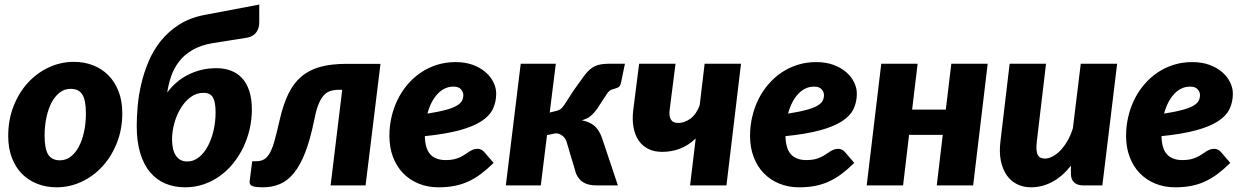

<svg xmlns="http://www.w3.org/2000/svg" viewBox="-20 -790 5302 818"><path d="M235 -107Q261 -107 281.5 -122.8Q302 -138.5 316.2 -165.8Q330.5 -193 338.2 -229.2Q346 -265.5 346 -306.5Q346 -363 330.8 -387.2Q315.5 -411.5 281 -411.5Q255 -411.5 234.5 -395.8Q214 -380 199.8 -353Q185.5 -326 177.8 -289.5Q170 -253 170 -212Q170 -156.5 185.2 -131.8Q200.5 -107 235 -107ZM221 8Q177.5 8 139.8 -6.5Q102 -21 74.2 -48.8Q46.5 -76.5 30.8 -117.2Q15 -158 15 -211Q15 -280 37.8 -337.8Q60.5 -395.5 99 -437.5Q137.5 -479.5 188.2 -503Q239 -526.5 295 -526.5Q338.5 -526.5 376 -512Q413.5 -497.5 441.2 -469.8Q469 -442 485 -401.2Q501 -360.5 501 -307.5Q501 -239.5 478.2 -181.8Q455.5 -124 417 -81.8Q378.5 -39.5 327.8 -15.8Q277 8 221 8Z M888 -606.5Q836 -598 800.8 -577.5Q765.5 -557 743.2 -528.2Q721 -499.5 709.2 -465.2Q697.5 -431 692.5 -395.5Q709 -418.5 730.8 -437.5Q752.5 -456.5 779 -470.2Q805.5 -484 836.2 -491.8Q867 -499.5 902 -499.5Q935.5 -499.5 963.2 -489.2Q991 -479 1011 -457.5Q1031 -436 1042 -402.8Q1053 -369.5 1053 -323.5Q1053 -281.5 1043.8 -240.8Q1034.5 -200 1017 -163.2Q999.5 -126.5 974.2 -95Q949 -63.5 917.5 -40.8Q886 -18 848.5 -5Q811 8 768.5 8Q723.5 8 685.8 -7.5Q648 -23 620.5 -55Q593 -87 577.8 -136.5Q562.5 -186 562.5 -254Q562.5 -291 566.5 -337.2Q570.5 -383.5 581.8 -432Q593 -480.5 613 -528Q633 -575.5 665.2 -615.8Q697.5 -656 743.2 -685.2Q789 -714.5 852 -726.5L1084.5 -770.5V-694Q1084.5 -670 1072.2 -652.8Q1060 -635.5 1036 -630ZM713 -196.5Q713 -150 730 -126Q747 -102 777.5 -102Q805 -102 827.2 -119.8Q849.5 -137.5 865.2 -166.8Q881 -196 889.8 -233.8Q898.5 -271.5 898.5 -311.5Q898.5 -354 887.5 -374.2Q876.5 -394.5 847 -394.5Q817 -394.5 792.2 -376.2Q767.5 -358 750 -329.2Q732.5 -300.5 722.8 -265.2Q713 -230 713 -196.5Z M1172.5 -283Q1187 -345.5 1208.5 -390Q1230 -434.5 1263 -463Q1296 -491.5 1343.2 -504.8Q1390.5 -518 1456.5 -518H1601L1537.5 0H1388.5L1438 -407.5H1424.5Q1402.5 -407.5 1386 -401.8Q1369.5 -396 1357 -381Q1344.5 -366 1335 -340.5Q1325.5 -315 1318 -275.5Q1301.5 -194.5 1280.2 -140Q1259 -85.5 1232 -52.5Q1205 -19.5 1172.2 -5.8Q1139.5 8 1100.5 8Q1067.5 8 1054.8 2.5Q1042 -3 1043.5 -17.5L1054.5 -103H1070Q1091.5 -103 1105.8 -111.5Q1120 -120 1131 -140.8Q1142 -161.5 1151.2 -196Q1160.5 -230.5 1172.5 -283Z M2094 -391Q2094 -355.5 2080 -326Q2066 -296.5 2031.2 -273.8Q1996.5 -251 1937.8 -235Q1879 -219 1790 -210Q1791 -157 1813.2 -132.5Q1835.5 -108 1879 -108Q1899.5 -108 1914.5 -111.5Q1929.5 -115 1940.8 -120.5Q1952 -126 1961 -132Q1970 -138 1978.2 -143.5Q1986.5 -149 1995.5 -152.5Q2004.5 -156 2016 -156Q2023.5 -156 2030.5 -152.2Q2037.5 -148.5 2043 -142.5L2083 -96Q2055.5 -69 2029.2 -49.2Q2003 -29.5 1975.2 -16.8Q1947.5 -4 1916.2 2Q1885 8 1848 8Q1802 8 1763.5 -7.8Q1725 -23.5 1697.2 -52.2Q1669.5 -81 1654.2 -121.5Q1639 -162 1639 -211.5Q1639 -253 1648.2 -292.5Q1657.5 -332 1674.8 -366.8Q1692 -401.5 1717 -430.8Q1742 -460 1773.2 -481Q1804.5 -502 1841.8 -513.8Q1879 -525.5 1921 -525.5Q1962.5 -525.5 1994.8 -513.5Q2027 -501.5 2049 -482.2Q2071 -463 2082.5 -439Q2094 -415 2094 -391ZM1912 -421Q1873.5 -421 1844.5 -390.2Q1815.5 -359.5 1801 -306Q1849.5 -313.5 1879.5 -321.8Q1909.5 -330 1926 -339.8Q1942.5 -349.5 1948.2 -360.8Q1954 -372 1954 -385Q1954 -398 1944 -409.5Q1934 -421 1912 -421Z M2423.5 -404Q2447 -436 2462.2 -458Q2477.5 -480 2492.8 -493.5Q2508 -507 2527.2 -512.8Q2546.5 -518.5 2578.5 -518.5H2642.5L2626.5 -441Q2623.5 -425 2617.2 -420.2Q2611 -415.5 2602.8 -413.5Q2594.5 -411.5 2584.8 -407.8Q2575 -404 2565.5 -390L2526 -329.5Q2518.5 -318.5 2511 -310.2Q2503.5 -302 2495.8 -295.5Q2488 -289 2478.8 -284.8Q2469.5 -280.5 2458.5 -277.5Q2492.5 -271 2512.8 -253.5Q2533 -236 2545 -201.5L2612.5 0H2524Q2504.5 0 2490.2 -3.2Q2476 -6.5 2465.5 -12.8Q2455 -19 2447.8 -28.2Q2440.5 -37.5 2434.5 -49.5L2395 -182Q2391 -199.5 2377.2 -210.8Q2363.5 -222 2347.5 -222L2310.5 -214.5L2284 0H2135L2198.5 -518.5H2348L2322 -310.5L2338.5 -314.5Q2348 -316.5 2354.2 -318.5Q2360.5 -320.5 2365.2 -323.2Q2370 -326 2374 -330.2Q2378 -334.5 2383 -341.5Z M2703 -518.5H2858L2833 -322Q2829.5 -296.5 2838 -281.2Q2846.5 -266 2869 -266Q2895.5 -266 2921 -284.2Q2946.5 -302.5 2961 -341.5L2982 -518.5H3137L3075 0H2920L2944 -200Q2912 -170 2876.8 -156.5Q2841.5 -143 2800.5 -143Q2766.5 -143 2741.2 -156Q2716 -169 2700.2 -192.5Q2684.5 -216 2678.8 -249Q2673 -282 2678 -322Z M3630.5 -391Q3630.5 -355.5 3616.5 -326Q3602.5 -296.5 3567.8 -273.8Q3533 -251 3474.2 -235Q3415.5 -219 3326.5 -210Q3327.5 -157 3349.8 -132.5Q3372 -108 3415.5 -108Q3436 -108 3451 -111.5Q3466 -115 3477.2 -120.5Q3488.5 -126 3497.5 -132Q3506.5 -138 3514.8 -143.5Q3523 -149 3532 -152.5Q3541 -156 3552.5 -156Q3560 -156 3567 -152.2Q3574 -148.5 3579.5 -142.5L3619.5 -96Q3592 -69 3565.8 -49.2Q3539.5 -29.5 3511.8 -16.8Q3484 -4 3452.8 2Q3421.5 8 3384.5 8Q3338.5 8 3300 -7.8Q3261.5 -23.5 3233.8 -52.2Q3206 -81 3190.8 -121.5Q3175.5 -162 3175.5 -211.5Q3175.5 -253 3184.8 -292.5Q3194 -332 3211.2 -366.8Q3228.5 -401.5 3253.5 -430.8Q3278.5 -460 3309.8 -481Q3341 -502 3378.2 -513.8Q3415.5 -525.5 3457.5 -525.5Q3499 -525.5 3531.2 -513.5Q3563.5 -501.5 3585.5 -482.2Q3607.5 -463 3619 -439Q3630.5 -415 3630.5 -391ZM3448.5 -421Q3410 -421 3381 -390.2Q3352 -359.5 3337.5 -306Q3386 -313.5 3416 -321.8Q3446 -330 3462.5 -339.8Q3479 -349.5 3484.8 -360.8Q3490.5 -372 3490.5 -385Q3490.5 -398 3480.5 -409.5Q3470.5 -421 3448.5 -421Z M4188 -518.5 4126 0H3971L3996.5 -215.5H3853L3827.5 0H3672.5L3734.5 -518.5H3889.5L3866 -323H4009.5L4033 -518.5Z M4436.5 -518.5 4397.5 -189.5Q4395 -168.5 4395.8 -154Q4396.5 -139.5 4401 -130.8Q4405.5 -122 4413.2 -118.2Q4421 -114.5 4432.5 -114.5Q4448 -114.5 4465.2 -123.8Q4482.5 -133 4498.5 -149.8Q4514.5 -166.5 4528.2 -190.5Q4542 -214.5 4551 -244L4584.5 -518.5H4739.5L4676.5 0H4597.5Q4542.5 0 4542.5 -51V-84Q4505 -37 4462 -14.5Q4419 8 4372.5 8Q4340 8 4313.5 -5Q4287 -18 4269.2 -43.2Q4251.5 -68.5 4244 -105.2Q4236.5 -142 4242.5 -189.5L4281.5 -518.5Z M5232.5 -391Q5232.5 -355.5 5218.5 -326Q5204.5 -296.5 5169.8 -273.8Q5135 -251 5076.2 -235Q5017.5 -219 4928.5 -210Q4929.5 -157 4951.8 -132.5Q4974 -108 5017.5 -108Q5038 -108 5053 -111.5Q5068 -115 5079.2 -120.5Q5090.5 -126 5099.5 -132Q5108.5 -138 5116.8 -143.5Q5125 -149 5134 -152.5Q5143 -156 5154.5 -156Q5162 -156 5169 -152.2Q5176 -148.5 5181.5 -142.5L5221.5 -96Q5194 -69 5167.8 -49.2Q5141.5 -29.5 5113.8 -16.8Q5086 -4 5054.8 2Q5023.5 8 4986.5 8Q4940.5 8 4902 -7.8Q4863.5 -23.5 4835.8 -52.2Q4808 -81 4792.8 -121.5Q4777.5 -162 4777.5 -211.5Q4777.5 -253 4786.8 -292.5Q4796 -332 4813.2 -366.8Q4830.5 -401.5 4855.5 -430.8Q4880.5 -460 4911.8 -481Q4943 -502 4980.2 -513.8Q5017.5 -525.5 5059.5 -525.5Q5101 -525.5 5133.2 -513.5Q5165.5 -501.5 5187.5 -482.2Q5209.5 -463 5221 -439Q5232.5 -415 5232.5 -391ZM5050.5 -421Q5012 -421 4983 -390.2Q4954 -359.5 4939.5 -306Q4988 -313.5 5018 -321.8Q5048 -330 5064.5 -339.8Q5081 -349.5 5086.8 -360.8Q5092.5 -372 5092.5 -385Q5092.5 -398 5082.5 -409.5Q5072.5 -421 5050.5 -421Z"/></svg>

Font: Lato Black
Style: Italic
Weight: 900
Italic angle: -7°
Designer: Lukasz Dziedzic
Foundry: tyPoland Lukasz Dziedzic
Version: Version 2.007; 2014-02-27